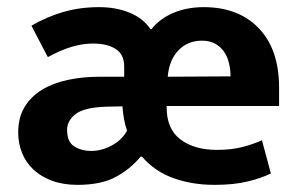

<svg xmlns="http://www.w3.org/2000/svg" viewBox="-20 -507 835 538"><path d="M762 -210H447V-206Q447 -145 486 -116Q525 -87 588 -87Q628 -87 659 -95Q690 -103 714 -114L739 -21Q713 -8 674 1.5Q635 11 581 11Q518 11 465.5 -8Q413 -27 378 -68H374Q345 -33 304 -11Q263 11 197 11Q157 11 126 -0.5Q95 -12 74 -31.5Q53 -51 42 -78Q31 -105 31 -136Q31 -177 48.5 -206.5Q66 -236 97 -255Q128 -274 169.5 -283Q211 -292 259 -292H328V-321Q328 -354 304.5 -369.5Q281 -385 241 -385Q212 -385 181.5 -376Q151 -367 114 -347L68 -435Q111 -460 157.5 -473.5Q204 -487 258 -487Q305 -487 343 -471.5Q381 -456 402 -425H404Q428 -455 466 -471Q504 -487 551 -487Q648 -487 705 -428Q762 -369 762 -261ZM168 -143Q168 -109 188.5 -96.5Q209 -84 235 -84Q265 -84 293.5 -99.5Q322 -115 336 -141Q326 -169 323 -209L277 -208Q216 -206 192 -187.5Q168 -169 168 -143ZM626 -293Q626 -312 621.5 -330.5Q617 -349 607.5 -362.5Q598 -376 583 -384.5Q568 -393 546 -393Q506 -393 480 -366Q454 -339 450 -292Z"/></svg>

Font: Mukta Vaani
Style: Bold
Weight: 700
Designer: Noopur Datye, Girish Dalvi, Yashodeep Gholap, Pallavi Karambelkar
Foundry: Ek Type
Version: Version 2.538;PS 1.000;hotconv 16.6.51;makeotf.lib2.5.65220;